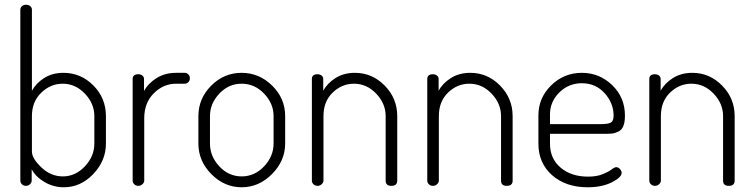

<svg xmlns="http://www.w3.org/2000/svg" viewBox="-20 -786 3188 812"><path d="M66 -22V-745Q66 -754 73 -760Q80 -766 90 -766Q101 -766 108 -760Q115 -754 115 -745V-402Q133 -435 167.5 -456.5Q202 -478 248 -478Q322 -478 375 -424.5Q428 -371 428 -295V-179Q428 -106 374.5 -50Q321 6 250 6Q206 6 168.5 -16Q131 -38 114 -70V-22Q114 -14 107 -7Q100 0 90 0Q80 0 73 -6.5Q66 -13 66 -22ZM115 -145Q115 -116 155 -78Q195 -40 246 -40Q299 -40 339 -82.5Q379 -125 379 -179V-295Q379 -348 339 -390Q299 -432 245 -432Q194 -432 154.5 -394Q115 -356 115 -295Z M541 -22V-452Q541 -472 565 -472Q575 -472 582 -466.5Q589 -461 589 -452V-401Q607 -434 642.5 -456Q678 -478 725 -478H761Q770 -478 776.5 -471.5Q783 -465 783 -455Q783 -445 776.5 -438.5Q770 -432 761 -432H725Q671 -432 630.5 -391.5Q590 -351 590 -286V-22Q590 -14 582.5 -7Q575 0 565 0Q555 0 548 -6.5Q541 -13 541 -22Z M819 -179V-295Q819 -369 873 -423.5Q927 -478 1002 -478Q1076 -478 1131 -424Q1186 -370 1186 -295V-179Q1186 -106 1130.5 -50Q1075 6 1002 6Q929 6 874 -49.5Q819 -105 819 -179ZM868 -179Q868 -125 907.5 -82.5Q947 -40 1002 -40Q1057 -40 1097 -82.5Q1137 -125 1137 -179V-295Q1137 -348 1097 -390Q1057 -432 1002 -432Q947 -432 907.5 -390Q868 -348 868 -295Z M1299 -22V-452Q1299 -472 1323 -472Q1333 -472 1340 -466.5Q1347 -461 1347 -452V-402Q1364 -434 1399 -456Q1434 -478 1481 -478Q1554 -478 1607 -424Q1660 -370 1660 -295V-22Q1660 0 1635 0Q1611 0 1611 -22V-295Q1611 -348 1571 -390Q1531 -432 1477 -432Q1426 -432 1387 -394.5Q1348 -357 1348 -295V-22Q1348 -14 1340.5 -7Q1333 0 1323 0Q1313 0 1306 -6.5Q1299 -13 1299 -22Z M1787 -22V-452Q1787 -472 1811 -472Q1821 -472 1828 -466.5Q1835 -461 1835 -452V-402Q1852 -434 1887 -456Q1922 -478 1969 -478Q2042 -478 2095 -424Q2148 -370 2148 -295V-22Q2148 0 2123 0Q2099 0 2099 -22V-295Q2099 -348 2059 -390Q2019 -432 1965 -432Q1914 -432 1875 -394.5Q1836 -357 1836 -295V-22Q1836 -14 1828.5 -7Q1821 0 1811 0Q1801 0 1794 -6.5Q1787 -13 1787 -22Z M2257 -179V-298Q2257 -372 2311 -425Q2365 -478 2441 -478Q2515 -478 2569 -426Q2623 -374 2623 -297Q2623 -270 2616.5 -253.5Q2610 -237 2596 -230Q2582 -223 2570.5 -221.5Q2559 -220 2538 -220H2306V-178Q2306 -115 2351 -77Q2396 -39 2467 -39Q2503 -39 2528 -49Q2553 -59 2566 -69Q2579 -79 2586 -79Q2595 -79 2602 -71Q2609 -63 2609 -55Q2609 -36 2567.5 -15Q2526 6 2465 6Q2373 6 2315 -45Q2257 -96 2257 -179ZM2306 -261H2519Q2553 -261 2564 -268Q2575 -275 2575 -297Q2575 -350 2537 -392Q2499 -434 2441 -434Q2385 -434 2345.5 -395Q2306 -356 2306 -302Z M2726 -22V-452Q2726 -472 2750 -472Q2760 -472 2767 -466.5Q2774 -461 2774 -452V-402Q2791 -434 2826 -456Q2861 -478 2908 -478Q2981 -478 3034 -424Q3087 -370 3087 -295V-22Q3087 0 3062 0Q3038 0 3038 -22V-295Q3038 -348 2998 -390Q2958 -432 2904 -432Q2853 -432 2814 -394.5Q2775 -357 2775 -295V-22Q2775 -14 2767.5 -7Q2760 0 2750 0Q2740 0 2733 -6.5Q2726 -13 2726 -22Z"/></svg>

Font: Terminal Dosis
Style: Light
Weight: 300
Designer: EdgarTolentino, PabloImpallari, IginoMarini
Foundry: EdgarTolentino, PabloImpallari, IginoMarini
Version: Version 1.006